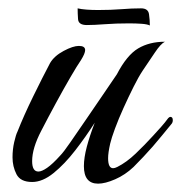

<svg xmlns="http://www.w3.org/2000/svg" viewBox="-20 -437 434 460"><path d="M215 3Q181 3 181 -39Q181 -59 188 -85.5Q195 -112 207 -143Q186 -110 160.5 -77Q135 -44 108.5 -22.5Q82 -1 57 -1Q29 -1 19.5 -19.5Q10 -38 10 -60Q10 -79 14 -96.5Q18 -114 22 -122Q37 -160 59.5 -206Q82 -252 100 -286Q110 -303 132.5 -315Q155 -327 169 -327Q184 -327 184 -317Q184 -309 174 -293Q165 -280 149 -252.5Q133 -225 114.5 -191Q96 -157 79 -124Q57 -82 57 -51Q57 -26 72 -26Q80 -26 93 -35Q106 -44 124 -64Q132 -72 148.5 -96Q165 -120 186 -150.5Q207 -181 227 -210.5Q247 -240 260 -259Q284 -305 311 -321Q338 -337 375 -337Q365 -332 351 -311Q337 -290 322 -268Q312 -253 300 -229Q288 -205 276 -178.5Q264 -152 255.5 -129Q247 -106 244 -93Q239 -71 239 -58Q239 -34 251 -34Q255 -34 261 -37Q283 -48 305 -69Q327 -90 347 -112Q357 -123 366 -133Q375 -143 383 -154Q386 -157 388 -157Q394 -157 394 -149Q394 -143 390 -139Q369 -113 346 -86Q324 -61 300 -37Q280 -18 256 -7.5Q232 3 215 3ZM339 -376Q333 -379 319.5 -380Q306 -381 289 -381Q258 -381 231.5 -379Q205 -377 188 -377Q168 -377 167 -391Q166 -405 166 -417Q174 -415 187 -414Q200 -413 215 -413Q246 -413 271 -415Q296 -417 318 -417Q335 -417 337 -403Q339 -389 339 -376Z"/></svg>

Font: Birthstone
Style: Regular
Weight: 400
Designer: Robert E. Leuschke
Foundry: Robert E. Leuschke
Version: Version 1.013; ttfautohint (v1.8.3)